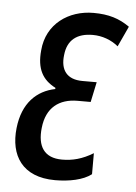

<svg xmlns="http://www.w3.org/2000/svg" viewBox="-45 -582 446 628"><g transform="rotate(5 178.0 -268.0)"><path d="M159 10C205 10 251 1 278 -20V-89C242 -67 210 -59 176 -59C117 -59 94 -96 101 -157C108 -224 150 -255 210 -255H253L267 -321H220C169 -321 147 -351 153 -400C158 -451 190 -474 241 -474C272 -474 302 -463 325 -444L356 -511C322 -535 287 -546 237 -546C156 -546 84 -497 77 -409C71 -348 91 -313 134 -291V-287C74 -275 28 -232 19 -149C9 -59 51 10 159 10Z"/></g></svg>

Font: Noto Sans Condensed
Style: Italic
Weight: 400
Width: 3
Italic angle: -12°
Designer: Monotype Design Team
Foundry: Monotype Imaging Inc.
Version: Version 2.013